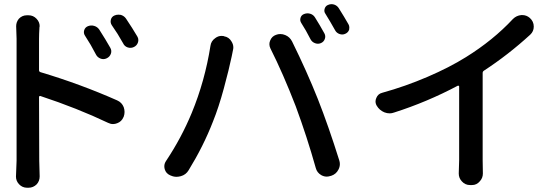

<svg xmlns="http://www.w3.org/2000/svg" viewBox="-20 -840 2612 910"><path d="M630.9 -667Q635.7 -659.2 635.7 -650.4Q635.7 -644.5 633.8 -638.7Q628.9 -624 614.7 -617.2Q600.6 -610.4 585.4 -615.2Q570.3 -620.1 563.5 -634.8Q538.1 -680.7 509.8 -720.7Q502 -732.4 505.4 -746.6Q508.8 -760.7 522.5 -766.6Q531.2 -770.5 541 -770.5Q546.9 -770.5 552.7 -769.5Q568.4 -764.6 577.1 -752Q607.4 -707 630.9 -667ZM502.9 -613.3Q510.7 -599.6 505.4 -585Q500 -570.3 485.4 -563.5Q470.7 -556.6 456.1 -562.5Q441.4 -568.4 434.6 -582Q411.1 -627.9 382.8 -670.9Q375 -682.6 378.9 -696.3Q382.8 -710 396.5 -715.8Q411.1 -721.7 426.3 -717.3Q441.4 -712.9 450.2 -700.2Q481.4 -651.4 502.9 -613.3ZM165 -656.2V-507.8Q165 -500 171.9 -498Q361.3 -441.4 535.2 -364.3Q557.6 -354.5 566.4 -332Q570.3 -320.3 570.3 -309.6Q570.3 -297.9 566.4 -287.1L565.4 -285.2Q556.6 -263.7 535.2 -255.9Q525.4 -252 515.6 -252Q503.9 -252 492.2 -257.8Q346.7 -327.1 171.9 -384.8Q168.9 -385.7 167 -384.3Q165 -382.8 165 -379.9L166 -78.1L168 -3.9Q168 17.6 154.3 33.2Q137.7 49.8 115.2 49.8H108.4Q85.9 49.8 70.3 33.2Q55.7 17.6 55.7 -2.9L58.6 -78.1V-656.2L56.6 -715.8Q56.6 -735.4 69.3 -751Q85 -767.6 107.4 -767.6H115.2Q137.7 -767.6 153.3 -751Q168 -735.4 168 -715.8Q168 -712.9 167 -710.9Q165 -677.7 165 -656.2Z M1408.2 -730.5Q1400.4 -742.2 1404.3 -755.4Q1408.2 -768.6 1420.9 -773.4Q1435.5 -779.3 1450.2 -774.9Q1464.8 -770.5 1472.7 -757.8Q1496.1 -720.7 1517.6 -681.6Q1524.4 -668.9 1519.5 -655.3Q1514.6 -641.6 1501 -635.7Q1487.3 -629.9 1473.1 -635.3Q1459 -640.6 1452.1 -653.3Q1429.7 -697.3 1408.2 -730.5ZM1522.5 -774.4Q1514.6 -785.2 1518.6 -798.3Q1522.5 -811.5 1534.2 -816.4Q1543 -820.3 1550.8 -820.3Q1556.6 -820.3 1563.5 -818.4Q1578.1 -813.5 1585.9 -800.8Q1611.3 -760.7 1631.8 -724.6Q1635.7 -717.8 1635.7 -710Q1635.7 -704.1 1634.8 -699.2Q1629.9 -685.5 1616.2 -679.7Q1603.5 -673.8 1589.4 -678.7Q1575.2 -683.6 1568.4 -696.3Q1543.9 -740.2 1522.5 -774.4ZM888.7 -304.7Q951.2 -456.1 977.5 -623Q980.5 -645.5 1000 -659.2Q1013.7 -669.9 1030.3 -669.9Q1035.2 -669.9 1041 -668.9L1042 -668Q1065.4 -664.1 1077.1 -643.6Q1085.9 -629.9 1085.9 -615.2Q1085.9 -608.4 1084 -601.6Q1081.1 -585.9 1078.1 -572.3Q1065.4 -511.7 1041 -421.4Q1016.6 -331.1 989.3 -263.7Q944.3 -147.5 874 -33.2Q861.3 -11.7 836.9 -4.9Q826.2 -2 816.4 -2Q802.7 -2 790 -7.8L787.1 -8.8Q766.6 -17.6 760.7 -38.1Q758.8 -44.9 758.8 -51.8Q758.8 -65.4 767.6 -78.1Q839.8 -186.5 888.7 -304.7ZM1381.8 -335.9Q1321.3 -492.2 1261.7 -610.4Q1256.8 -620.1 1256.8 -630.9Q1256.8 -639.6 1260.7 -648.4Q1268.6 -668 1288.1 -674.8Q1297.9 -678.7 1308.6 -678.7Q1320.3 -678.7 1332 -673.8Q1353.5 -665 1364.3 -643.6Q1434.6 -501 1486.3 -371.1Q1537.1 -242.2 1587.9 -80.1Q1590.8 -71.3 1590.8 -62.5Q1590.8 -48.8 1584 -36.1Q1573.2 -14.6 1549.8 -6.8L1545.9 -5.9Q1537.1 -2.9 1528.3 -2.9Q1515.6 -2.9 1502.9 -9.8Q1482.4 -21.5 1476.6 -43.9Q1435.5 -190.4 1381.8 -335.9Z M2273.4 -504.9Q2267.6 -501 2267.6 -494.1V-81.1L2268.6 -17.6Q2268.6 3.9 2253.9 19.5Q2239.3 37.1 2216.8 37.1H2208Q2184.6 37.1 2168.9 19.5Q2154.3 3.9 2154.3 -17.6L2156.2 -81.1V-429.7Q2156.2 -432.6 2153.8 -433.6Q2151.4 -434.6 2149.4 -433.6Q2003.9 -356.4 1847.7 -306.6Q1836.9 -302.7 1827.1 -302.7Q1814.5 -302.7 1801.8 -307.6Q1778.3 -317.4 1765.6 -338.9Q1759.8 -348.6 1759.8 -359.4Q1759.8 -367.2 1763.7 -376Q1771.5 -395.5 1792 -400.4Q1901.4 -430.7 2005.9 -475.6Q2110.4 -520.5 2188.5 -569.3Q2317.4 -649.4 2411.1 -750Q2427.7 -766.6 2451.2 -768.6Q2453.1 -768.6 2455.1 -768.6Q2475.6 -768.6 2491.2 -754.9Q2509.8 -738.3 2509.8 -713.9Q2509.8 -691.4 2493.2 -675.8Q2388.7 -580.1 2273.4 -504.9Z"/></svg>

Font: Gen Jyuu Gothic P Medium
Style: Regular
Weight: 500
Designer: [Source Han Sans]
Ryoko NISHIZUKA  (kana & ideographs); Paul D. Hunt (Latin, Greek & Cyrillic); Wenlong ZHANG  (bopomofo
Version: Version 1.002.20150607